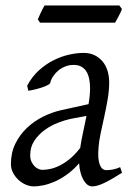

<svg xmlns="http://www.w3.org/2000/svg" viewBox="-20 -646 460 686"><path d="M266.6 -117.7Q270.5 -144.5 276.9 -173.6Q283.2 -202.6 289.1 -231.9L231.9 -221.2Q211.4 -216.8 186.3 -207Q161.1 -197.3 139.2 -181.2Q117.2 -165 102.5 -142.8Q87.9 -120.6 87.9 -91.8Q87.9 -77.6 92.8 -67.6Q97.7 -57.6 104.2 -51.3Q110.8 -44.9 118.2 -42Q125.5 -39.1 130.9 -39.1Q142.1 -39.1 157.7 -42Q173.3 -44.9 191.2 -53.5Q209 -62 228.3 -77.4Q247.6 -92.8 266.6 -117.7ZM416 -28.8Q379.4 -5.4 353.3 7.3Q327.1 20 309.1 20Q300.8 20 293 14.4Q285.2 8.8 278.8 -2Q272.5 -12.7 268.1 -28.1Q263.7 -43.5 262.7 -62.5Q241.2 -38.1 218.5 -22Q195.8 -5.9 174.1 3.4Q152.3 12.7 133.3 16.4Q114.3 20 101.1 20Q86.9 20 72.5 13.9Q58.1 7.8 46.1 -3.2Q34.2 -14.2 26.6 -28.6Q19 -43 19 -60.1Q19 -100.6 34.9 -132.8Q50.8 -165 76.4 -189.2Q102.1 -213.4 133.5 -229Q165 -244.6 196.8 -252L296.4 -273.9Q301.8 -305.2 301.8 -331.1Q301.8 -348.1 298.8 -363.3Q295.9 -378.4 289.3 -389.6Q282.7 -400.9 271.2 -407.5Q259.8 -414.1 243.2 -414.1Q227.5 -414.1 213.6 -408.7Q199.7 -403.3 188.7 -394.3Q177.7 -385.3 169.9 -373.5Q162.1 -361.8 159.2 -349.1Q158.2 -346.2 149.9 -341.8Q141.6 -337.4 129.9 -333.5Q118.2 -329.6 104.7 -326.4Q91.3 -323.2 81.1 -321.8L77.1 -339.8Q93.8 -371.6 118.4 -394Q143.1 -416.5 170.7 -430.4Q198.2 -444.3 226.6 -450.7Q254.9 -457 278.8 -457Q300.8 -457 317.9 -448.7Q335 -440.4 346.7 -426.3Q358.4 -412.1 364.3 -392.6Q370.1 -373 370.1 -351.1Q370.1 -322.8 364.7 -291.5Q359.4 -260.3 352.5 -229.2Q345.7 -198.2 339.6 -169.7Q333.5 -141.1 332 -118.2Q330.1 -96.7 331.5 -81.5Q333 -66.4 336.9 -56.6Q340.8 -46.9 346.7 -42.5Q352.5 -38.1 359.9 -38.1Q373.5 -38.1 385.7 -40.8Q397.9 -43.5 409.2 -48.8ZM415.5 -614.3Q414.1 -608.9 410.9 -602.1Q407.7 -595.2 404.1 -588.4Q400.4 -581.5 397 -575.2Q393.6 -568.8 391.1 -564.9H123L115.2 -576.7Q117.2 -581.5 120.1 -588.1Q123 -594.7 126.2 -601.6Q129.4 -608.4 132.8 -615Q136.2 -621.6 139.2 -626.5H406.2Z"/></svg>

Font: Gentium Plus Phon
Style: Italic
Weight: 400
Italic angle: -8°
Designer: J. Victor Gaultney, Annie Olsen, Iska Routamaa, Becca Hirsbrunner
Foundry: SIL International
Version: Version 5.000